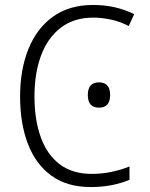

<svg xmlns="http://www.w3.org/2000/svg" viewBox="-20 -744 603 774"><path d="M345 10Q250 10 187 -36Q124 -82 92.5 -164Q61 -246 61 -355Q61 -464 95 -547.5Q129 -631 194.5 -677.5Q260 -724 355 -724Q446 -724 521 -687L499 -639Q465 -657 427.5 -665Q390 -673 356 -673Q279 -673 226 -633Q173 -593 146 -521.5Q119 -450 119 -355Q119 -261 144.5 -190.5Q170 -120 221 -81.5Q272 -43 350 -43Q390 -43 429 -51Q468 -59 502 -73V-19Q468 -5 429.5 2.5Q391 10 345 10ZM379 -310Q334 -310 334 -361Q334 -412 379 -412Q424 -412 424 -361Q424 -310 379 -310Z"/></svg>

Font: Noto Sans Mono SemiCondensed Light
Style: Regular
Weight: 300
Width: 4
Designer: Monotype Design Team
Foundry: Monotype Imaging Inc.
Version: Version 2.014; ttfautohint (v1.8.4.7-5d5b)